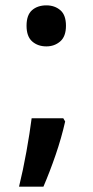

<svg xmlns="http://www.w3.org/2000/svg" viewBox="-20 -573 346 716"><path d="M153 -400Q121 -400 100 -418.5Q79 -437 79 -477Q79 -517 99.5 -535Q120 -553 153 -553Q184 -553 205 -535Q226 -517 226 -477Q226 -437 204.5 -418.5Q183 -400 153 -400ZM216 -132 223 -120Q209 -58 187.5 4.5Q166 67 142 123H51Q66 62 78.5 -7.5Q91 -77 98 -132Z"/></svg>

Font: Noto Sans Gurmukhi UI SemiCondensed SemiBold
Style: Regular
Weight: 600
Width: 4
Designer: Jelle Bosma - Monotype Design Team
Foundry: Monotype Imaging Inc.
Version: Version 2.004; ttfautohint (v1.8.4.7-5d5b)